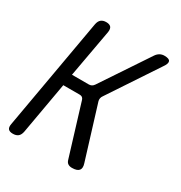

<svg xmlns="http://www.w3.org/2000/svg" viewBox="-175 -867 949 1004"><g transform="rotate(30 300.0 -365.0)"><path d="M45 10Q25 10 17 0.5Q9 -9 13 -30L131 -700Q135 -721 146.5 -730.5Q158 -740 177 -740Q197 -740 205.5 -730.5Q214 -721 211 -700L159 -412H261Q270 -412 277.5 -416Q285 -420 291 -429L481 -714Q490 -727 502 -733.5Q514 -740 528 -740Q558 -740 563 -727Q568 -714 550 -689L355 -395Q349 -387 347.5 -378.5Q346 -370 348 -362L446 -44Q455 -17 444 -3.5Q433 10 402 10Q387 10 377.5 3.5Q368 -3 364 -18L270 -325Q267 -334 261 -338Q255 -342 246 -342H147L92 -30Q88 -9 76.5 0.5Q65 10 45 10Z"/></g></svg>

Font: Maple Mono NL Light
Style: Italic
Weight: 300
Italic angle: -10°
Monospace: yes
Designer: subframe7536
Version: Version 7.000